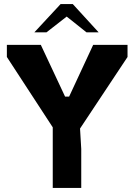

<svg xmlns="http://www.w3.org/2000/svg" viewBox="-20 -930 665 950"><path d="M241 0V-300L14 -648V-708H182L302 -452H322L441 -708H611V-648L376 -294L382 -193V0ZM150 -770 280 -910H340L468 -770H408L310 -848L210 -770Z"/></svg>

Font: Rowdies Light
Style: Regular
Weight: 300
Designer: Jaikishan Patel
Version: Version 1.000; ttfautohint (v1.8.3)